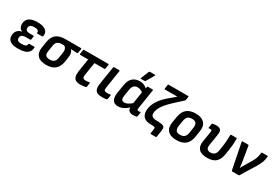

<svg xmlns="http://www.w3.org/2000/svg" viewBox="62 -1803 4358 3025"><g transform="rotate(30 2241.5 -290.0)"><path d="M221.1 12Q120 12 74.4 -24.8Q28.9 -61.6 35.4 -133.9Q38.1 -166.2 52.3 -190.6Q66.4 -215 91.1 -231.2Q115.8 -247.4 147.9 -253.1L148.2 -254.7Q113.6 -267.4 97.5 -298.2Q81.5 -329 86.1 -374.2Q92.1 -438.6 142.5 -471.4Q192.9 -504.1 290.1 -504.1Q355.6 -504.1 399.3 -486.9Q443.1 -469.7 462.2 -437.2Q481.4 -404.6 471.7 -357.9Q469.7 -346.2 459.6 -346.2H371.9Q360.2 -346.2 362.2 -357.6Q366.5 -384.1 345.3 -397.6Q324 -411 280.5 -411Q253.2 -411 233.4 -404.7Q213.6 -398.4 202.9 -385.4Q192.1 -372.4 190.7 -351.5Q188.1 -319.6 205.9 -303.7Q223.6 -287.8 266.7 -287.8H333.6Q346 -287.8 343.6 -276.1L334.9 -219.2Q332.9 -207.5 321.9 -207.5H243Q215.4 -207.5 195.2 -201.1Q174.9 -194.6 163.7 -181.4Q152.4 -168.3 150.4 -148.4Q147.1 -113.2 166.5 -97.2Q186 -81.1 235.8 -81.1Q286.1 -81.1 307.1 -92.4Q328.2 -103.6 331.9 -131.5Q333.6 -143.2 344.3 -143.2H431Q442.4 -143.2 442.4 -131.5Q439.4 -59.3 386.5 -23.7Q333.6 12 221.1 12Z M735.1 12Q625 12 576.6 -41.1Q528.1 -94.1 542.1 -186.6L559.4 -298.5Q574.4 -398 632.4 -445Q690.3 -492.1 801.3 -492.1H1081.3Q1093.6 -492.1 1091.6 -480.4L1079.2 -405.3Q1078.2 -400.2 1075.2 -396.7Q1072.2 -393.2 1066.5 -393.6L952 -399.9V-397.9Q964.7 -385.6 973.7 -367.8Q982.7 -350 985.5 -325Q988.3 -300 982.7 -265L969.4 -179.9Q954.7 -87.7 899.1 -37.9Q843.5 12 735.1 12ZM742.2 -88.9Q790.7 -88.9 818.8 -110.3Q846.8 -131.8 855.1 -184L870 -277.8Q876.4 -314.4 872.1 -337.8Q867.7 -361.3 856.5 -375.4Q845.2 -389.5 829.6 -396.2H792Q743.5 -396.2 713.6 -375.9Q683.7 -355.6 674.4 -296.7L657.5 -185.7Q649.5 -133.5 672.4 -111.2Q695.3 -88.9 742.2 -88.9Z M1360.9 12Q1307.2 12 1275.5 -5.3Q1243.8 -22.7 1233.3 -61.6Q1222.8 -100.5 1232.5 -164.1L1268.7 -393.6H1123.9Q1111.5 -393.6 1113.9 -405.3L1125.3 -480.4Q1127.6 -492.1 1138.3 -492.1H1578.3Q1590.6 -492.1 1588.3 -480.4L1576.6 -405.3Q1574.6 -393.6 1563.5 -393.6H1383.7L1345.2 -151.7Q1339.9 -117.1 1352.5 -101.1Q1365.1 -85.2 1395.1 -85.2Q1415.4 -85.2 1434.1 -87.7Q1452.7 -90.2 1467.4 -93.2Q1477.7 -94.9 1476 -83.2L1466.6 -12.4Q1465.3 -3 1454.9 0Q1437.6 4.3 1412.8 8.1Q1388 12 1360.9 12Z M1752.9 12Q1698.2 12 1665.7 -4.4Q1633.2 -20.7 1621.8 -57.3Q1610.5 -93.9 1620.2 -154.1L1671.8 -480.4Q1673.8 -492.1 1685.5 -492.1H1777.7Q1789.1 -492.1 1787.1 -480.4L1735.5 -148.4Q1729.8 -112.8 1741.9 -99Q1754.1 -85.2 1788 -85.2Q1803.7 -85.2 1819.8 -86.8Q1836 -88.5 1848.6 -90.9Q1860 -93.2 1858.3 -80.2L1847.3 -9.1Q1845.6 1.3 1835.6 3.3Q1820.2 6.6 1797.6 9.3Q1775 12 1752.9 12Z M2041.8 12Q1972.4 12 1944.4 -36Q1916.4 -83.9 1929.8 -169.6L1954.1 -319.9Q1969.8 -417 2020.6 -460.5Q2071.3 -504.1 2146.4 -504.1Q2194.7 -504.1 2232.2 -486.4Q2269.7 -468.7 2290.7 -444.2L2279.3 -355.9Q2254.7 -376.9 2225.1 -390.6Q2195.6 -404.2 2167.7 -404.2Q2138.1 -404.2 2117.4 -393.4Q2096.6 -382.7 2083.7 -359.8Q2070.8 -336.9 2064.8 -299.3L2046.2 -181.6Q2039.2 -136.1 2052 -113Q2064.7 -89.9 2099.3 -89.9Q2120.9 -89.9 2143.2 -98.2Q2165.4 -106.5 2192.3 -125.3Q2219.2 -144 2253.4 -174.9L2243.4 -88.3Q2209.6 -58.4 2177.8 -35.6Q2146 -12.7 2113.1 -0.4Q2080.2 12 2041.8 12ZM2318.7 12Q2265.3 12 2241 -12.6Q2216.6 -37.1 2224 -88.8L2227.3 -111.2L2225.9 -139.1L2266.3 -397.7L2280 -434.8L2287.7 -480.4Q2288.7 -486.1 2291.8 -489.1Q2295 -492.1 2300 -492.1H2384.2Q2396.6 -492.1 2394.3 -480.4L2339.6 -132.7Q2335.3 -102.1 2341.1 -93.8Q2346.9 -85.5 2362.2 -85.5Q2371.2 -85.5 2379.1 -86.3Q2387.1 -87.2 2393.1 -88.2Q2404.1 -89.9 2401.8 -77.2L2390 -7.4Q2389 2.9 2376.3 5.3Q2362.9 8 2349.5 10Q2336.1 12 2318.7 12ZM2142.6 -545.3Q2136.6 -545.3 2135.4 -549.5Q2134.2 -553.7 2136.6 -559.4L2193.4 -699.6Q2196.1 -706.7 2200.7 -709Q2205.4 -711.3 2212.1 -711.3H2299.7Q2306.4 -711.3 2308.1 -706.7Q2309.7 -702 2306 -696.3L2224.7 -557Q2218 -545.3 2204.7 -545.3Z M2712.8 131Q2700.5 131 2702.8 119.3L2714.8 39.7Q2717.5 24.3 2713.5 15.8Q2709.5 7.3 2699.4 3.7Q2689.2 0 2672.3 0H2641.9Q2551.2 0 2507.9 -39Q2464.5 -78 2464.5 -148.7Q2464.5 -209.3 2488.4 -268.4Q2512.4 -327.5 2556.3 -383.1Q2600.3 -438.7 2659.7 -487.8L2779.4 -588.8H2553.2Q2541.5 -588.8 2543.9 -600.5L2554.3 -671.3Q2556.6 -683 2567 -683H2920.3Q2932.4 -683 2930.4 -671.3L2921 -612Q2920.6 -607.6 2918.5 -604.4Q2916.3 -601.3 2913.3 -597.6L2787.3 -481.3Q2740.1 -439.2 2702.3 -398.8Q2664.4 -358.5 2637.1 -320.2Q2609.8 -282 2595.4 -244.7Q2580.9 -207.5 2580.9 -171Q2580.9 -134.8 2605.8 -116.7Q2630.7 -98.6 2686.2 -98.3Q2749 -97.9 2782.9 -90.7Q2816.8 -83.5 2827.6 -62.3Q2838.5 -41 2831.1 3.7L2813.1 119.3Q2811.1 131 2799.4 131Z M3103.5 12Q2995.3 12 2945.6 -42.7Q2895.8 -97.4 2912.5 -199.1L2930.8 -309.6Q2947.4 -408.3 3005.7 -456.2Q3063.9 -504.1 3166.7 -504.1Q3271.6 -504.1 3323.1 -450.4Q3374.7 -396.6 3358.7 -294.3L3341.7 -185.8Q3325.7 -83.8 3267.1 -35.9Q3208.6 12 3103.5 12ZM3113.2 -88.9Q3165.7 -88.9 3192.7 -114Q3219.8 -139 3228.7 -197.2L3242.7 -285.3Q3252.3 -346.4 3230.8 -374.8Q3209.2 -403.2 3157.3 -403.2Q3104.9 -403.2 3078.8 -378.1Q3052.7 -353 3043.1 -295.2L3028.5 -206.1Q3019.2 -147.3 3039.1 -118.1Q3059 -88.9 3113.2 -88.9Z M3663.8 12Q3555 12 3510.2 -38Q3465.4 -88 3480.5 -180.8L3509.7 -362.3Q3514.4 -390.3 3509.1 -398.4Q3503.8 -406.6 3487.1 -406.6Q3480.8 -406.6 3473.4 -406.1Q3465.9 -405.6 3458.9 -404.6Q3453.6 -403.6 3451.4 -406.9Q3449.2 -410.2 3450.2 -415.6L3461.3 -485.3Q3462.6 -491.3 3465.6 -493.9Q3468.7 -496.4 3475.4 -498Q3491.1 -501.1 3508 -502.6Q3524.9 -504.1 3540.9 -504.1Q3593.7 -504.1 3617.1 -479.5Q3640.4 -454.9 3630.4 -392.3L3596.5 -176.6Q3589.5 -132.7 3608.1 -109.8Q3626.6 -86.9 3670.5 -86.9Q3712.3 -86.9 3739.4 -110.7Q3766.4 -134.4 3774 -183.3L3784.4 -249.7Q3795 -315.8 3799.2 -374.6Q3803.4 -433.3 3803.3 -479.7Q3803.3 -492.1 3815.4 -492.1H3908Q3919 -492.1 3919 -481.1Q3919.3 -438 3916 -383Q3912.7 -328.1 3902.7 -267.2L3890.4 -188.2Q3874 -84 3821.4 -36Q3768.9 12 3663.8 12Z M4116.8 0Q4107.5 0 4105.1 -10.7L4011.6 -479Q4010.6 -485.1 4013.6 -488.6Q4016.6 -492.1 4022.3 -492.1H4121.9Q4133 -492.1 4134.3 -482.4L4176 -229.1Q4180.4 -199.7 4184.3 -169.7Q4188.3 -139.7 4190.9 -109.6H4192.6Q4206.5 -134.6 4221.3 -159.8Q4236.1 -185.1 4250.7 -209.3L4306 -302.1Q4318.7 -324.2 4329.2 -344.5Q4339.7 -364.9 4347 -386.2Q4354.3 -407.6 4358.3 -431.6L4366 -480Q4368.7 -492.1 4378.1 -492.1H4473Q4478.7 -492.1 4481.3 -488.9Q4484 -485.7 4482.7 -479.7L4476.3 -437Q4472 -408.3 4461.8 -380.2Q4451.6 -352.2 4437 -323.4Q4422.3 -294.5 4403 -263.1L4246.2 -8.7Q4240.9 0 4232.5 0Z"/></g></svg>

Font: Sofia Sans Hairline
Style: Italic
Weight: 1
Italic angle: -9°
Designer: Botio Nikoltchev, Ani Petrova
Foundry: lettersoup
Version: Version 4.102